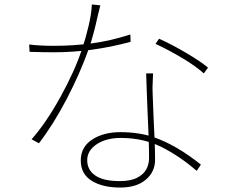

<svg xmlns="http://www.w3.org/2000/svg" viewBox="-20 -806 1040 863"><path d="M223 -600Q308 -600 392 -611Q476 -622 566 -651L567 -618Q394 -571 222 -571Q177 -571 113 -573L111 -606Q158 -600 223 -600ZM420 -738Q401 -650 380 -589Q340 -476 279.5 -360.5Q219 -245 155 -162L122 -180Q186 -252 250.5 -368Q315 -484 349 -586Q365 -634 378 -688.5Q391 -743 393 -786L431 -782ZM666 -428Q665 -410 666 -389L670 -284Q677 -158 677 -87Q677 -34 635.5 1.5Q594 37 520 37Q441 37 392 6.5Q343 -24 343 -85Q343 -145 394 -178.5Q445 -212 521 -212Q603 -212 669 -190Q772 -155 883 -66L864 -38Q788 -104 706.5 -145Q625 -186 523 -186Q457 -186 414.5 -157.5Q372 -129 372 -86Q372 -42 408.5 -17Q445 8 518 8Q568 8 596 -7Q624 -21 637 -44Q650 -67 650 -95Q650 -170 643 -310Q642 -343 640 -385Q638 -427 637 -476H668ZM679 -609 695 -632Q753 -606 818 -567.5Q883 -529 915 -502L896 -476Q861 -508 801 -544Q741 -580 679 -609Z"/></svg>

Font: Merged Yaku Han JP Thin
Style: Regular
Weight: 250
Designer: Ryoko NISHIZUKA 西塚涼子 (kana, bopomofo & ideographs); Paul D. Hunt (Latin, Greek & Cyrillic); Sandoll Communications 산돌커뮤니
Foundry: Adobe
Version: Version 2.004